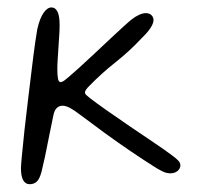

<svg xmlns="http://www.w3.org/2000/svg" viewBox="-20 -466 520 504"><path d="M58.5 17.5Q52 17.5 47.5 14.5Q43 11.5 40.2 5.8Q37.5 0 36.2 -7.5Q35 -15 35 -25Q35 -31 37.5 -57.8Q40 -84.5 44.2 -123.8Q48.5 -163 53.8 -206Q59 -249 63.8 -288.2Q68.5 -327.5 72.5 -355.2Q76.5 -383 78 -390Q84.5 -418.5 94.5 -432.5Q104.5 -446.5 115 -446.5Q125.5 -446.5 131 -435.2Q136.5 -424 136.5 -400Q136.5 -388 135.5 -373.2Q134.5 -358.5 133.5 -342.5Q132.5 -326.5 131.5 -311.5Q130.5 -296.5 130.5 -284.5Q130.5 -268.5 132.2 -259.5Q134 -250.5 139 -250.5Q143 -250.5 148.2 -254.2Q153.5 -258 161 -264.5Q170 -272 188.2 -288.5Q206.5 -305 228.2 -325.5Q250 -346 270.8 -365.5Q291.5 -385 306.5 -398.5Q321.5 -412 325 -414.5Q335 -422.5 345 -427Q355 -431.5 362.5 -431.5Q372.5 -431.5 377.8 -426Q383 -420.5 383 -413.5Q383 -405 375.5 -393.2Q368 -381.5 354.5 -368.5Q319.5 -331 283.2 -302.5Q247 -274 214.5 -240.5Q203 -229.5 203 -223Q203 -220 206 -217Q209 -214 216 -208.5Q231.5 -196.5 259.5 -176.8Q287.5 -157 320.2 -134.8Q353 -112.5 382.8 -92.5Q412.5 -72.5 430.5 -59Q441 -51.5 447.2 -45.2Q453.5 -39 453.5 -32Q453.5 -26.5 450 -21.5Q446.5 -16.5 440.5 -13.8Q434.5 -11 427 -11Q416.5 -11 404.8 -17Q393 -23 382.5 -30Q358.5 -45 323.8 -68.5Q289 -92 252.8 -118.5Q216.5 -145 188 -166.5Q175 -176.5 164 -182.5Q153 -188.5 144 -188.5Q135 -188.5 128.8 -182.2Q122.5 -176 120 -162.5Q114 -133 109.2 -110Q104.5 -87 101 -69Q97.5 -51 94.2 -37.8Q91 -24.5 89 -15Q83.5 5 76 11.2Q68.5 17.5 58.5 17.5Z"/></svg>

Font: Gluten ExtraLight
Style: Regular
Weight: 250
Designer: Tyler Finck
Foundry: Etcetera Type Company
Version: Version 1.300